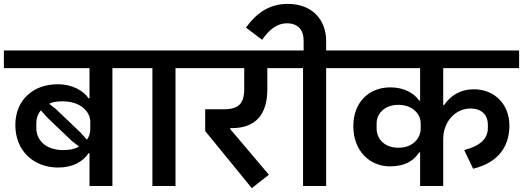

<svg xmlns="http://www.w3.org/2000/svg" viewBox="-40 -958 2694 989"><path d="M421 0H539V-607H662V-698H-20V-607H421V-452H416C390 -490 334 -524 257 -524C130 -524 39 -442 39 -314C39 -179 135 -95 260 -95C335 -95 390 -127 416 -169H421ZM406 -240 374 -276 247 -397 215 -422V-425C236 -434 258 -436 284 -436C376 -436 425 -381 425 -332V-292C425 -274 420 -256 409 -240ZM285 -185C192 -185 147 -240 147 -298V-324C147 -347 154 -369 169 -388H172L203 -353L331 -231L365 -205V-202C342 -189 316 -185 285 -185Z M745 0H864V-607H987V-698H622V-607H745Z M1257 11 1345 -58 1146 -293V-298H1154C1279 -298 1337 -370 1337 -499V-607H1438V-698H947V-607H1218V-500C1218 -424 1189 -395 1111 -395H1017V-283Z M1521 0H1640V-607H1763V-698H1640V-746C1640 -860 1565 -938 1442 -938C1348 -938 1281 -891 1227 -816L1310 -753C1348 -807 1388 -838 1438 -838C1495 -838 1524 -803 1524 -750V-698H1398V-607H1521Z M2124 0H2243V-241C2243 -333 2307 -399 2383 -399C2446 -399 2473 -361 2473 -316V-299C2473 -245 2436 -207 2351 -185L2397 -89C2522 -119 2584 -199 2584 -311C2584 -422 2506 -498 2402 -498C2327 -498 2279 -463 2247 -416H2243V-607H2634V-698H1723V-607H2124V-440H2119C2094 -477 2042 -508 1971 -508C1861 -508 1780 -432 1780 -308C1780 -181 1864 -101 1969 -101C2048 -101 2093 -132 2119 -173H2124ZM2012 -197C1939 -197 1900 -244 1900 -296V-323C1900 -373 1942 -418 2012 -418C2084 -418 2127 -371 2127 -323V-296C2127 -246 2087 -197 2012 -197Z"/></svg>

Font: IBM Plex Devanagari Medium
Style: Regular
Weight: 600
Designer: Mike Abbink, Paul van der Laan, Pieter van Rosmalen, Erin McLaughlin
Foundry: Bold Monday
Version: Version 1.0